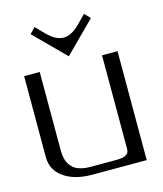

<svg xmlns="http://www.w3.org/2000/svg" viewBox="-120 -904 843 993"><g transform="rotate(-15 302.0 -407.5)"><path d="M291.5 -623 129.9 -784.7 159.2 -814.9 203.1 -770Q249 -723.1 291.5 -723.1Q333.5 -723.1 379.9 -770L423.8 -814.9L453.1 -784.7ZM541.5 -583.5V0H250Q156.2 0 98.9 -40.3Q41.5 -80.6 41.5 -149.9V-583.5H125V-172.9Q125 -159.7 125.5 -149.9Q126 -140.1 128.7 -125.5Q131.3 -110.8 136.2 -100.3Q141.1 -89.8 150.4 -78.1Q159.7 -66.4 172.4 -58.8Q185.1 -51.3 205.1 -46.4Q225.1 -41.5 250 -41.5H375Q388.7 -41.5 395.8 -41.7Q402.8 -42 414.6 -43Q426.3 -43.9 432.6 -46.6Q439 -49.3 445.8 -54Q452.6 -58.6 455.6 -65.9Q458.5 -73.2 458.5 -83.5V-583.5Z"/></g></svg>

Font: Gputeks
Style: Regular
Weight: 500
Version: Version 0.9